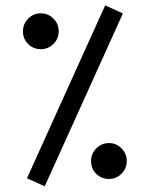

<svg xmlns="http://www.w3.org/2000/svg" viewBox="-20 -670 544 698"><path d="M362.3 -650.4 426.8 -621.1 142.6 7.3 78.1 -22ZM311 -84.5Q311 -111.3 330.1 -130.6Q349.1 -149.9 376 -149.9Q402.8 -149.9 421.9 -130.6Q440.9 -111.3 440.9 -84.5Q440.9 -57.6 421.9 -38.6Q402.8 -19.5 376 -19.5Q348.6 -19.5 329.8 -38.1Q311 -56.6 311 -84.5ZM63.5 -556.2Q63.5 -583 82.5 -602.3Q101.6 -621.6 128.4 -621.6Q155.3 -621.6 174.3 -602.3Q193.4 -583 193.4 -556.2Q193.4 -529.3 174.3 -510.3Q155.3 -491.2 128.4 -491.2Q101.1 -491.2 82.3 -509.8Q63.5 -528.3 63.5 -556.2Z"/></svg>

Font: Shabnam WOL
Style: WOL
Weight: 400
Foundry: DejaVu fonts team - Redesigned by Saber Rastikerdar - Based on Vazir font
Version: Version 5.0.0